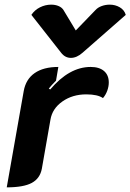

<svg xmlns="http://www.w3.org/2000/svg" viewBox="-20 -797 561 826"><path d="M197 -282 160 -71Q152 -29 116.5 -10Q81 9 9 9L82 -405Q91 -456 129 -482.5Q167 -509 231 -509L221 -450Q201 -430 190 -416L196 -412Q278 -509 370 -509Q407 -509 427.5 -491.5Q448 -474 448 -442Q448 -425 441.5 -407Q435 -389 423 -375Q400 -391 351 -391Q292 -391 248.5 -360.5Q205 -330 197 -282ZM391 -754Q401 -765 417.5 -771Q434 -777 452 -777Q476 -777 495.5 -765.5Q515 -754 521 -733L335 -570Q310 -548 285 -548Q260 -548 243 -570L115 -733Q129 -754 152 -765.5Q175 -777 200 -777Q218 -777 232 -771Q246 -765 253 -754L306 -666Z"/></svg>

Font: K2D ExtraBold
Style: Italic
Weight: 800
Italic angle: -10°
Designer: Katatrad Aksorn Co.,Ltd.
Foundry: Cadson Demak Co.,Ltd.
Version: Version 1.000; ttfautohint (v1.6)